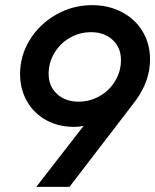

<svg xmlns="http://www.w3.org/2000/svg" viewBox="-20 -726 603 746"><path d="M305 -237Q288 -233 268 -233Q207 -233 159 -259.5Q111 -286 84.5 -333Q58 -380 58 -438Q58 -510 96 -571.5Q134 -633 198.5 -669.5Q263 -706 338 -706Q402 -706 453.5 -679Q505 -652 534 -604Q563 -556 563 -495Q563 -412 507 -335L250 0H121ZM450 -493Q450 -541 417.5 -571Q385 -601 334 -601Q290 -601 252 -579.5Q214 -558 191.5 -520.5Q169 -483 169 -439Q169 -391 201.5 -361Q234 -331 285 -331Q329 -331 367 -352.5Q405 -374 427.5 -411.5Q450 -449 450 -493Z"/></svg>

Font: Hanken Grotesk SemiBold
Style: Italic
Weight: 600
Italic angle: -8°
Designer: Alfredo Marco Pradil
Foundry: Hanken Design Co.
Version: Version 3.014